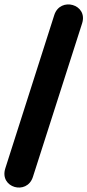

<svg xmlns="http://www.w3.org/2000/svg" viewBox="-25 -779 396 870"><path d="M124 23 347 -673C375 -760 248 -795 221 -711L-1 -16C-29 72 97 107 124 23Z"/></svg>

Font: SN Pro Heavy
Style: Regular
Weight: 800
Designer: Tobias Whetton
Foundry: Supernotes
Version: Version 1.001;Glyphs 3.2 (3249)